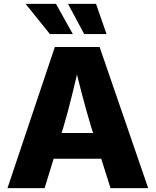

<svg xmlns="http://www.w3.org/2000/svg" viewBox="-20 -970 803 990"><path d="M18.6 0 262.7 -727.5H493.7L744.1 0H549.8L449.2 -318.4Q425.3 -397.9 402.3 -485.6Q379.4 -573.2 356.4 -669.4H397Q374 -573.2 352.8 -485.4Q331.5 -397.5 308.1 -318.4L210 0ZM184.6 -151.4V-284.2H577.6V-151.4ZM414.1 -794.4 330.6 -950.2H475.1L529.3 -794.4ZM237.3 -794.4 111.8 -950.2H268.6L355.5 -794.4Z"/></svg>

Font: Inter 18pt ExtraBold
Style: Regular
Weight: 800
Designer: Rasmus Andersson
Foundry: rsms
Version: Version 4.001;git-66647c0bb